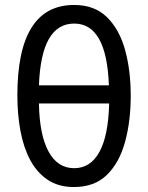

<svg xmlns="http://www.w3.org/2000/svg" viewBox="-20 -744 596 774"><path d="M507 -358Q507 -255 484 -171.5Q461 -88 411 -39Q361 10 278 10Q216 10 172.5 -19Q129 -48 102 -98.5Q75 -149 62.5 -216Q50 -283 50 -359Q50 -724 279 -724Q361 -724 411 -675Q461 -626 484 -543.5Q507 -461 507 -358ZM279 -649Q146 -649 137 -400H419Q410 -649 279 -649ZM279 -66Q345 -66 381 -132Q417 -198 420 -327H137Q139 -201 175.5 -133.5Q212 -66 279 -66Z"/></svg>

Font: Noto Sans ExtraCondensed
Style: Regular
Weight: 400
Width: 2
Designer: Monotype Design Team
Foundry: Monotype Imaging Inc.
Version: Version 2.013; ttfautohint (v1.8.4.7-5d5b)